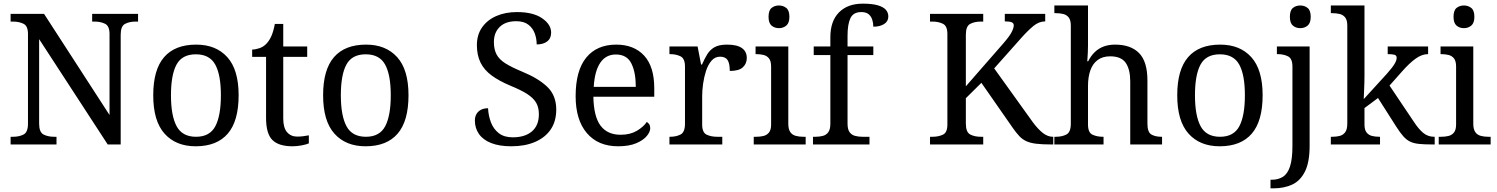

<svg xmlns="http://www.w3.org/2000/svg" viewBox="-20 -790 8185 1050"><path d="M38 0V-42H51Q85 -42 109 -54.5Q133 -67 133 -114V-604Q133 -648 108.5 -660Q84 -672 51 -672H38V-714H221L579 -161V-604Q579 -648 554.5 -660Q530 -672 497 -672H484V-714H735V-672H722Q688 -672 664 -659.5Q640 -647 640 -600V0H569L194 -576V-114Q194 -67 218 -54.5Q242 -42 276 -42H289V0Z M1050 10Q942 10 880 -59Q818 -128 818 -269Q818 -409 877.5 -477.5Q937 -546 1053 -546Q1161 -546 1223 -477.5Q1285 -409 1285 -269Q1285 -128 1225.5 -59Q1166 10 1050 10ZM1052 -42Q1127 -42 1157.5 -99.5Q1188 -157 1188 -269Q1188 -381 1157 -437Q1126 -493 1051 -493Q976 -493 945.5 -437Q915 -381 915 -269Q915 -157 946 -99.5Q977 -42 1052 -42Z M1580 10Q1504 10 1469.5 -24.5Q1435 -59 1435 -145V-479H1359V-519Q1377 -519 1399 -526.5Q1421 -534 1437 -551Q1454 -569 1465 -595Q1476 -621 1483 -659H1529V-536H1660V-479H1529V-142Q1529 -91 1550 -67Q1571 -43 1605 -43Q1623 -43 1638 -45Q1653 -47 1669 -50V-6Q1656 0 1630 5Q1604 10 1580 10Z M1979 10Q1871 10 1809 -59Q1747 -128 1747 -269Q1747 -409 1806.5 -477.5Q1866 -546 1982 -546Q2090 -546 2152 -477.5Q2214 -409 2214 -269Q2214 -128 2154.5 -59Q2095 10 1979 10ZM1981 -42Q2056 -42 2086.5 -99.5Q2117 -157 2117 -269Q2117 -381 2086 -437Q2055 -493 1980 -493Q1905 -493 1874.5 -437Q1844 -381 1844 -269Q1844 -157 1875 -99.5Q1906 -42 1981 -42Z M2776 10Q2711 10 2666.5 -7.5Q2622 -25 2599.5 -57Q2577 -89 2577 -131Q2577 -151 2585.5 -166Q2594 -181 2610 -189.5Q2626 -198 2649 -198Q2651 -157 2665 -120.5Q2679 -84 2708 -61.5Q2737 -39 2784 -39Q2851 -39 2889 -71.5Q2927 -104 2927 -165Q2927 -202 2912.5 -227.5Q2898 -253 2864.5 -275Q2831 -297 2772 -321Q2710 -347 2669 -377Q2628 -407 2608 -447.5Q2588 -488 2588 -543Q2588 -600 2616.5 -640.5Q2645 -681 2694.5 -702.5Q2744 -724 2807 -724Q2896 -724 2945 -690Q2994 -656 2994 -612Q2994 -580 2972.5 -563.5Q2951 -547 2915 -547Q2915 -578 2904.5 -607Q2894 -636 2869.5 -655Q2845 -674 2803 -674Q2745 -674 2713 -643Q2681 -612 2681 -560Q2681 -520 2695.5 -492.5Q2710 -465 2744 -443.5Q2778 -422 2836 -398Q2924 -362 2973 -315Q3022 -268 3022 -191Q3022 -127 2992 -82.5Q2962 -38 2906.5 -14Q2851 10 2776 10Z M3360 10Q3251 10 3189.5 -62Q3128 -134 3128 -264Q3128 -404 3186 -475Q3244 -546 3350 -546Q3447 -546 3502.5 -486Q3558 -426 3558 -307V-261H3225Q3227 -152 3264.5 -102.5Q3302 -53 3374 -53Q3426 -53 3462.5 -74.5Q3499 -96 3517 -123Q3524 -120 3530 -111Q3536 -102 3536 -89Q3536 -69 3517 -46Q3498 -23 3459 -6.5Q3420 10 3360 10ZM3457 -315Q3457 -395 3432.5 -443.5Q3408 -492 3348 -492Q3293 -492 3262.5 -446.5Q3232 -401 3227 -315Z M3641 0V-42H3644Q3678 -42 3702 -54.5Q3726 -67 3726 -114V-426Q3726 -470 3701.5 -482Q3677 -494 3644 -494H3641V-536H3795L3814 -437H3819Q3832 -467 3847 -492Q3862 -517 3887 -531.5Q3912 -546 3956 -546Q4011 -546 4037.5 -527Q4064 -508 4064 -473Q4064 -442 4042.5 -422Q4021 -402 3971 -402Q3971 -443 3959 -461.5Q3947 -480 3918 -480Q3890 -480 3871 -458Q3852 -436 3841 -402Q3830 -368 3825 -331.5Q3820 -295 3820 -266V-109Q3820 -65 3844.5 -53.5Q3869 -42 3902 -42H3930V0Z M4102 0V-42H4115Q4137 -42 4155.5 -46.5Q4174 -51 4185.5 -65.5Q4197 -80 4197 -109V-426Q4197 -456 4185.5 -470.5Q4174 -485 4155.5 -489.5Q4137 -494 4115 -494H4112V-536H4291V-114Q4291 -83 4302 -67.5Q4313 -52 4332 -47Q4351 -42 4373 -42H4386V0ZM4240 -636Q4216 -636 4199.5 -650Q4183 -664 4183 -698Q4183 -733 4199.5 -746.5Q4216 -760 4240 -760Q4263 -760 4280 -746.5Q4297 -733 4297 -698Q4297 -664 4280 -650Q4263 -636 4240 -636Z M4426 0V-42H4439Q4462 -42 4480.5 -47Q4499 -52 4510 -67.5Q4521 -83 4521 -114V-489H4430V-536H4521V-586Q4521 -675 4568.5 -722.5Q4616 -770 4698 -770Q4750 -770 4780.5 -761Q4811 -752 4824.5 -736.5Q4838 -721 4838 -700Q4838 -673 4815 -658.5Q4792 -644 4756 -644Q4756 -664 4750 -682.5Q4744 -701 4730 -712.5Q4716 -724 4690 -724Q4647 -724 4631 -691Q4615 -658 4615 -595V-536H4756V-489H4615V-114Q4615 -83 4626 -67.5Q4637 -52 4656 -47Q4675 -42 4697 -42H4735V0Z M5066 0V-42H5079Q5112 -42 5136.5 -53.5Q5161 -65 5161 -109V-604Q5161 -648 5136.5 -660Q5112 -672 5079 -672H5066V-714H5357V-672H5344Q5310 -672 5286 -659.5Q5262 -647 5262 -600V-318L5469 -555Q5501 -592 5512.5 -614.5Q5524 -637 5524 -651Q5524 -664 5512 -668.5Q5500 -673 5475 -673V-714H5696V-673Q5662 -673 5631.5 -648Q5601 -623 5562 -579L5417 -416L5628 -122Q5657 -83 5683.5 -62.5Q5710 -42 5738 -42H5740V0H5729Q5679 0 5646.5 -4Q5614 -8 5592.5 -18Q5571 -28 5554.5 -45.5Q5538 -63 5519 -90L5347 -337L5262 -253V-114Q5262 -67 5286 -54.5Q5310 -42 5344 -42H5357V0Z M5746 0V-42H5754Q5788 -42 5812 -54.5Q5836 -67 5836 -114V-650Q5836 -680 5824.5 -694.5Q5813 -709 5794.5 -713.5Q5776 -718 5754 -718H5746V-760H5930V-540Q5930 -522 5929 -502.5Q5928 -483 5927 -469Q5926 -455 5926 -455H5931Q5946 -485 5967.5 -505.5Q5989 -526 6016.5 -536Q6044 -546 6078 -546Q6164 -546 6209.5 -499.5Q6255 -453 6255 -350V-114Q6255 -67 6276.5 -54.5Q6298 -42 6332 -42H6335V0H6161V-345Q6161 -410 6136.5 -446Q6112 -482 6051 -482Q6010 -482 5983 -462Q5956 -442 5943 -405.5Q5930 -369 5930 -320V-109Q5930 -65 5954.5 -53.5Q5979 -42 6012 -42H6015V0Z M6650 10Q6542 10 6480 -59Q6418 -128 6418 -269Q6418 -409 6477.5 -477.5Q6537 -546 6653 -546Q6761 -546 6823 -477.5Q6885 -409 6885 -269Q6885 -128 6825.5 -59Q6766 10 6650 10ZM6652 -42Q6727 -42 6757.5 -99.5Q6788 -157 6788 -269Q6788 -381 6757 -437Q6726 -493 6651 -493Q6576 -493 6545.5 -437Q6515 -381 6515 -269Q6515 -157 6546 -99.5Q6577 -42 6652 -42Z M6928 240V193H6935Q6971 193 6996.5 176.5Q7022 160 7035 119.5Q7048 79 7048 9V-426Q7048 -470 7023.5 -482Q6999 -494 6966 -494H6963V-536H7142V8Q7142 97 7116.5 148Q7091 199 7046.5 219.5Q7002 240 6944 240ZM7091 -636Q7067 -636 7050.5 -650Q7034 -664 7034 -698Q7034 -733 7050.5 -746.5Q7067 -760 7091 -760Q7114 -760 7131 -746.5Q7148 -733 7148 -698Q7148 -664 7131 -650Q7114 -636 7091 -636Z M7258 0V-42H7266Q7289 -42 7307.5 -47Q7326 -52 7337 -67.5Q7348 -83 7348 -114V-650Q7348 -680 7336.5 -694.5Q7325 -709 7306.5 -713.5Q7288 -718 7266 -718H7258V-760H7442V-374Q7442 -361 7441.5 -340Q7441 -319 7440 -298Q7439 -277 7438.5 -262.5Q7438 -248 7438 -248L7563 -385Q7595 -421 7606.5 -440.5Q7618 -460 7618 -474Q7618 -487 7606 -490.5Q7594 -494 7569 -494V-536H7790V-494Q7756 -494 7722 -469.5Q7688 -445 7649 -401L7579 -322L7712 -124Q7738 -84 7763.5 -63Q7789 -42 7823 -42H7826V0H7812Q7769 0 7740 -3Q7711 -6 7691.5 -15.5Q7672 -25 7654.5 -44.5Q7637 -64 7616 -97L7516 -254L7442 -199V-109Q7442 -80 7453.5 -65.5Q7465 -51 7483.5 -46.5Q7502 -42 7524 -42H7527V0Z M7848 0V-42H7861Q7883 -42 7901.5 -46.5Q7920 -51 7931.5 -65.5Q7943 -80 7943 -109V-426Q7943 -456 7931.5 -470.5Q7920 -485 7901.5 -489.5Q7883 -494 7861 -494H7858V-536H8037V-114Q8037 -83 8048 -67.5Q8059 -52 8078 -47Q8097 -42 8119 -42H8132V0ZM7986 -636Q7962 -636 7945.5 -650Q7929 -664 7929 -698Q7929 -733 7945.5 -746.5Q7962 -760 7986 -760Q8009 -760 8026 -746.5Q8043 -733 8043 -698Q8043 -664 8026 -650Q8009 -636 7986 -636Z"/></svg>

Font: Noto Serif Khojki
Style: Regular
Weight: 400
Designer: Juan Bruce
Version: Version 2.002